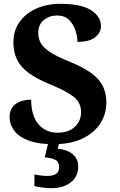

<svg xmlns="http://www.w3.org/2000/svg" viewBox="-20 -744 626 1004"><path d="M264 10Q175 10 123.5 -11.5Q72 -33 51 -65.5Q30 -98 30 -130Q30 -164 46 -184.5Q62 -205 88 -214Q114 -223 143 -223Q143 -138 181.5 -94Q220 -50 280 -50Q339 -50 371.5 -81Q404 -112 404 -158Q404 -209 362.5 -240Q321 -271 237 -305Q167 -334 126 -365.5Q85 -397 67.5 -435.5Q50 -474 50 -523Q50 -584 82 -629Q114 -674 169.5 -699Q225 -724 295 -724Q405 -724 456.5 -690.5Q508 -657 508 -608Q508 -573 477.5 -549Q447 -525 385 -525Q385 -553 374.5 -585Q364 -617 341 -640Q318 -663 279 -663Q239 -663 209.5 -639.5Q180 -616 180 -571Q180 -543 193 -519Q206 -495 242 -471.5Q278 -448 345 -421Q448 -379 492 -331Q536 -283 536 -209Q536 -145 502.5 -95.5Q469 -46 408 -18Q347 10 264 10ZM247 240Q231 240 204.5 237Q178 234 160 229V168Q198 176 228 176Q257 176 273 165.5Q289 155 289 130Q289 101 267.5 91Q246 81 214 79L235 -9H292L282 34Q331 38 360 62Q389 86 389 126Q389 179 350 209.5Q311 240 247 240Z"/></svg>

Font: Noto Serif Oriya
Style: Bold
Weight: 700
Designer: David Williams
Foundry: Google LLC, David Williams
Version: Version 1.051; ttfautohint (v1.8.4.7-5d5b)